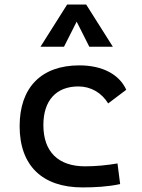

<svg xmlns="http://www.w3.org/2000/svg" viewBox="-20 -815 626 845"><path d="M342.8 9.8C397 9.8 455.1 6.8 508.8 -4.9L497.1 -95.7C451.2 -87.9 402.8 -83 354.5 -83C236.8 -83 170.9 -146.5 170.9 -264.6C170.9 -373 227.5 -434.6 325.2 -434.6C379.4 -434.6 426.8 -407.2 456.1 -359.9L535.6 -419.9C504.9 -488.3 429.7 -527.3 329.1 -527.3C160.6 -527.3 66.4 -428.7 66.4 -259.8C66.4 -85.9 166.5 9.8 342.8 9.8ZM158.2 -609.4H261.7L317.4 -719.7L373 -609.4H476.6L359.4 -794.9H275.4Z"/></svg>

Font: Cascadia Code PL
Style: Regular
Weight: 400
Monospace: yes
Designer: Aaron Bell
Foundry: Saja Typeworks
Version: Version 2404.023